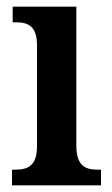

<svg xmlns="http://www.w3.org/2000/svg" viewBox="-20 -556 337 576"><path d="M16 0H283V-47H273C235 -47 209 -59 209 -120V-536H18V-489H29C65 -489 91 -477 91 -420V-117C91 -59 64 -47 26 -47H16Z"/></svg>

Font: Noto Serif Devanagari Condensed SemiBold
Style: Regular
Weight: 600
Width: 3
Designer: Universal Thirst, Indian Type Foundry and the Monotype Design Team
Foundry: Monotype Imaging Inc.
Version: Version 2.004